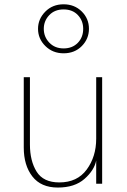

<svg xmlns="http://www.w3.org/2000/svg" viewBox="-20 -842 582 880"><path d="M154.3 -710Q154.3 -754.9 187.5 -788.6Q220.7 -822.3 271.5 -822.3Q321.3 -822.3 354.5 -789.6Q387.7 -756.8 387.7 -710Q387.7 -664.1 355 -630.9Q322.3 -597.7 271.5 -597.7Q221.7 -597.7 188 -630.9Q154.3 -664.1 154.3 -710ZM180.7 -710Q180.7 -672.9 206.1 -646.5Q231.4 -620.1 271.5 -620.1Q311.5 -620.1 336.4 -645.5Q361.3 -670.9 361.3 -710Q361.3 -747.1 336.9 -772.9Q312.5 -798.8 271.5 -798.8Q230.5 -798.8 205.6 -772.5Q180.7 -746.1 180.7 -710ZM88.9 -166V-488.3H117.2V-179.7Q117.2 -104.5 147.9 -55.2Q178.7 -5.9 252 -5.9Q334 -5.9 377.4 -64.9Q420.9 -124 420.9 -206.1V-488.3H448.2V0H420.9V-106.4Q412.1 -61.5 367.2 -22Q322.3 17.6 245.1 17.6Q168 17.6 128.4 -33.2Q88.9 -84 88.9 -166Z"/></svg>

Font: Gothic A1 Thin
Style: Regular
Weight: 250
Designer: HanYang I&C Co.,Ltd.
Foundry: HanYang I&C Co.,Ltd.
Version: Version 2.50